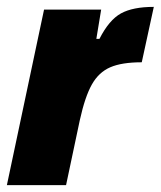

<svg xmlns="http://www.w3.org/2000/svg" viewBox="-24 -538 467 558"><path d="M104 -510H270L256 -425H265Q293 -480 327.5 -499Q362 -518 423 -518L388 -357Q330 -357 296.5 -342.5Q263 -328 243 -292.5Q223 -257 208 -189L168 0H-4Z"/></svg>

Font: Saira Semi Condensed ExtraBold
Style: Italic
Weight: 800
Width: 4
Italic angle: -12°
Designer: Hector Gatti with collaboration of the Omnibus-Type team
Foundry: Omnibus-Type
Version: Version 1.001; ttfautohint (v1.8)